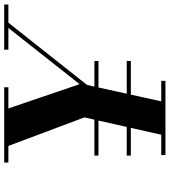

<svg xmlns="http://www.w3.org/2000/svg" viewBox="32 -822 790 893"><g transform="rotate(-90 426.5 -375.0)"><path d="M242.5 0 327.5 -377 187.5 -750H362.5L482 -399.3L757.3 -748H781.8L478.3 -364.5L397.8 0ZM152.2 0V-19.5H497.5V0ZM149.8 -161V-180H589.8V-161ZM149.8 -311.5V-330.5H589.8V-311.5ZM117.5 -730.5V-750H467.5V-730.5ZM642.5 -730.5V-750H852.5V-730.5Z"/></g></svg>

Font: Bodoni Moda
Style: Italic
Weight: 400
Italic angle: -13°
Designer: Owen Earl
Foundry: indestructible type
Version: Version 2.005